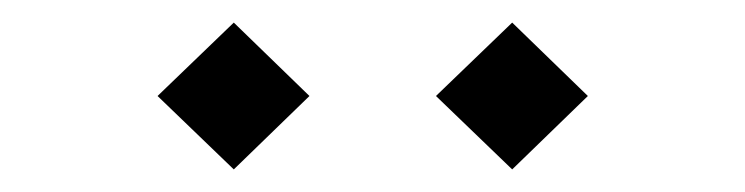

<svg xmlns="http://www.w3.org/2000/svg" viewBox="-20 -788 660 170"><path d="M119.5 -703 187 -768 254 -703 187 -638ZM366 -703 433.5 -768 500.5 -703 433.5 -638Z"/></svg>

Font: Monaspace Krypton Var
Style: Regular
Weight: 400
Designer: Riley Cran and the Lettermatic Team
Version: Version 1.101 (Monaspace Krypton Var)